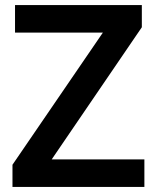

<svg xmlns="http://www.w3.org/2000/svg" viewBox="-20 -734 616 754"><path d="M547 0V-108H183L537 -627V-714H39V-606H384L29 -87V0Z"/></svg>

Font: Noto Sans Bengali UI SemiBold
Style: Regular
Weight: 600
Designer: Jelle Bosma - Monotype Design Team
Foundry: Monotype Imaging Inc.
Version: Version 2.003